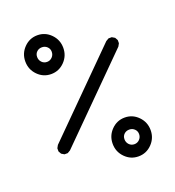

<svg xmlns="http://www.w3.org/2000/svg" viewBox="-124 -754 788 865"><g transform="rotate(-20 270.0 -321.5)"><path d="M69.5 -118 62 -131.5V-146.5L69.5 -160L434.5 -525L448 -533H463.5L477 -525L484.5 -511.5V-496.5L477 -483L112 -118L98.5 -110H83ZM395 -45Q409.5 -45 419.8 -55.5Q430 -66 430 -81Q430 -95.5 419.8 -105.2Q409.5 -115 395 -115Q380 -115 370 -105.5Q360 -96 360 -81Q360 -66 370 -55.5Q380 -45 395 -45ZM329.8 -14.2Q303 -41.5 303 -80Q303 -118.5 329.8 -145.8Q356.5 -173 394 -173Q431.5 -173 458.2 -145.8Q485 -118.5 485 -80Q485 -41.5 458.2 -14.2Q431.5 13 394 13Q356.5 13 329.8 -14.2ZM152 -528Q166.5 -528 176.8 -538.5Q187 -549 187 -564Q187 -578.5 176.8 -588.2Q166.5 -598 152 -598Q137 -598 127 -588.5Q117 -579 117 -564Q117 -549 127 -538.5Q137 -528 152 -528ZM86.8 -497.2Q60 -524.5 60 -563Q60 -601.5 86.8 -628.8Q113.5 -656 151 -656Q188.5 -656 215.2 -628.8Q242 -601.5 242 -563Q242 -524.5 215.2 -497.2Q188.5 -470 151 -470Q113.5 -470 86.8 -497.2Z"/></g></svg>

Font: 3270 Nerd Font Mono
Style: Regular
Weight: 400
Monospace: yes
Version: Version 3.0.1;Nerd Fonts 3.0.0